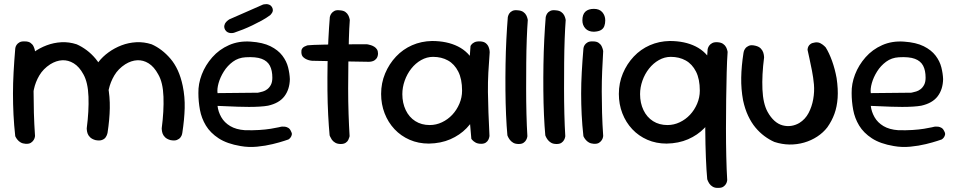

<svg xmlns="http://www.w3.org/2000/svg" viewBox="-20 -699 4651 932"><path d="M443 -19Q426 -24 417 -33Q408 -42 405 -51.5Q402 -61 401.5 -68.5Q401 -76 401 -76Q412 -160 409.5 -229.5Q407 -299 385 -338Q365 -375 338 -391.5Q311 -408 282 -406.5Q253 -405 224 -387Q190 -365 171 -333Q152 -301 144.5 -265Q137 -229 136 -195Q137 -163 137 -137Q137 -111 138 -91Q139 -71 140 -58Q140 -58 139.5 -54Q139 -50 137 -44Q135 -38 128.5 -33Q122 -28 108 -27Q96 -26 87 -32Q78 -38 72.5 -44Q67 -50 67 -50Q56 -68 55.5 -85Q55 -102 56.5 -123Q58 -144 53 -174Q51 -211 51.5 -241.5Q52 -272 56 -299.5Q60 -327 69 -351Q78 -375 94 -398Q114 -424 143 -445Q172 -466 206.5 -479Q241 -492 278 -494Q315 -496 352 -484Q377 -473 400.5 -455.5Q424 -438 444 -414Q464 -390 479 -357.5Q494 -325 504 -282Q514 -229 513 -174Q512 -119 502 -54Q502 -54 500 -47Q498 -40 492.5 -32Q487 -24 475 -19.5Q463 -15 443 -19ZM104 -1Q90 -2 80.5 -7.5Q71 -13 65 -20.5Q59 -28 56.5 -33Q54 -38 54 -38Q48 -92 45.5 -143Q43 -194 43 -244.5Q43 -295 46 -349Q49 -403 54 -463Q54 -463 55 -468.5Q56 -474 60.5 -481Q65 -488 74.5 -493.5Q84 -499 101 -498Q118 -498 128 -491Q138 -484 142.5 -474.5Q147 -465 148.5 -458Q150 -451 150 -451Q147 -401 145 -353Q143 -305 143 -255Q143 -205 144.5 -151.5Q146 -98 150 -39Q150 -39 149 -33Q148 -27 143.5 -19.5Q139 -12 130 -6Q121 0 104 -1ZM807 -19Q790 -24 781 -33Q772 -42 769 -51.5Q766 -61 765.5 -68.5Q765 -76 765 -76Q776 -160 773.5 -229.5Q771 -299 748 -338Q728 -375 701.5 -391.5Q675 -408 646 -406.5Q617 -405 588 -387Q554 -365 535 -333Q516 -301 508 -265Q500 -229 500 -195Q501 -163 500 -141.5Q499 -120 498 -105Q497 -90 495 -74Q495 -74 495 -68.5Q495 -63 493 -56Q491 -49 485 -43Q479 -37 467 -36Q454 -35 445.5 -40.5Q437 -46 433 -52Q429 -58 429 -58Q424 -71 423 -88Q422 -105 422 -127Q422 -149 422 -175Q420 -211 419.5 -242Q419 -273 422 -300Q425 -327 433.5 -351Q442 -375 458 -398Q478 -424 507 -445Q536 -466 570 -479Q604 -492 641.5 -494Q679 -496 716 -484Q741 -473 764 -455.5Q787 -438 807.5 -414Q828 -390 843 -357.5Q858 -325 867 -282Q878 -229 876.5 -174Q875 -119 865 -54Q865 -54 863.5 -47Q862 -40 856 -32Q850 -24 838.5 -19.5Q827 -15 807 -19Z M1148 10Q1082 -1 1041.5 -27.5Q1001 -54 979.5 -89.5Q958 -125 950.5 -166Q943 -207 943 -247Q942 -292 959.5 -337.5Q977 -383 1010.5 -421Q1044 -459 1091.5 -480Q1139 -501 1197 -497Q1256 -493 1293 -474.5Q1330 -456 1350.5 -429Q1371 -402 1378.5 -372Q1386 -342 1387 -315Q1386 -265 1360.5 -231.5Q1335 -198 1281 -186Q1265 -183 1240.5 -181.5Q1216 -180 1188.5 -180Q1161 -180 1134.5 -181Q1108 -182 1085.5 -183Q1063 -184 1049.5 -184.5Q1036 -185 1036 -185Q1039 -157 1054 -130.5Q1069 -104 1097.5 -87Q1126 -70 1169 -67Q1206 -66 1238 -68Q1270 -70 1294.5 -74Q1319 -78 1332 -81Q1345 -84 1345 -84Q1345 -84 1350.5 -84.5Q1356 -85 1363.5 -84Q1371 -83 1379 -78.5Q1387 -74 1392 -63Q1398 -53 1396.5 -45.5Q1395 -38 1391 -32.5Q1387 -27 1383.5 -24.5Q1380 -22 1380 -22Q1380 -22 1359 -15Q1338 -8 1303.5 0.5Q1269 9 1228 13Q1187 17 1148 10ZM1036 -247 1232 -249Q1232 -249 1239 -250.5Q1246 -252 1256.5 -255Q1267 -258 1277.5 -266Q1288 -274 1295 -287.5Q1302 -301 1302 -322Q1302 -357 1290 -380Q1278 -403 1250 -413.5Q1222 -424 1172 -421Q1137 -419 1110.5 -399.5Q1084 -380 1066.5 -352Q1049 -324 1041 -295.5Q1033 -267 1036 -247ZM1116 -540Q1116 -540 1111 -539Q1106 -538 1099 -538.5Q1092 -539 1085 -542.5Q1078 -546 1073 -554Q1067 -565 1069 -575Q1071 -585 1077 -591.5Q1083 -598 1088 -601.5Q1093 -605 1093 -605Q1142 -627 1182 -644Q1222 -661 1257 -677Q1257 -677 1262 -678Q1267 -679 1273.5 -679Q1280 -679 1287.5 -676Q1295 -673 1300 -665Q1305 -656 1304.5 -649Q1304 -642 1300.5 -636.5Q1297 -631 1294 -628Q1291 -625 1291 -625Q1272 -611 1250 -599Q1228 -587 1205 -576Q1182 -565 1159.5 -556Q1137 -547 1116 -540Z M1634 0Q1618 0 1607 -6.5Q1596 -13 1590.5 -21.5Q1585 -30 1582.5 -36Q1580 -42 1580 -42Q1576 -85 1573 -141.5Q1570 -198 1569.5 -260.5Q1569 -323 1570 -386Q1571 -449 1574 -508Q1577 -567 1581 -616Q1581 -616 1582.5 -621.5Q1584 -627 1589 -634Q1594 -641 1603.5 -646Q1613 -651 1629 -649Q1647 -648 1656.5 -641Q1666 -634 1670.5 -625Q1675 -616 1676.5 -609Q1678 -602 1678 -602Q1675 -563 1673.5 -509Q1672 -455 1671 -393.5Q1670 -332 1670 -269Q1670 -206 1672 -146.5Q1674 -87 1677 -38Q1677 -38 1675.5 -32.5Q1674 -27 1670.5 -19.5Q1667 -12 1658 -6Q1649 0 1634 0ZM1771 -399Q1692 -400 1621 -401.5Q1550 -403 1495 -404Q1495 -404 1487.5 -405Q1480 -406 1470 -410Q1460 -414 1452 -421.5Q1444 -429 1443 -443Q1442 -455 1446 -462Q1450 -469 1457 -472.5Q1464 -476 1468.5 -477.5Q1473 -479 1473 -479Q1481 -480 1503 -481Q1525 -482 1556 -482.5Q1587 -483 1622.5 -483.5Q1658 -484 1694 -484Q1730 -484 1762 -484Q1762 -484 1767.5 -483Q1773 -482 1781 -479.5Q1789 -477 1797 -472Q1805 -467 1810 -459Q1815 -451 1815 -438Q1814 -423 1807 -414.5Q1800 -406 1792 -403Q1784 -400 1777.5 -399.5Q1771 -399 1771 -399Z M2062 -2Q2011 -2 1968.5 -20.5Q1926 -39 1895 -72Q1864 -105 1847 -149Q1830 -193 1830 -243Q1830 -296 1849.5 -342.5Q1869 -389 1902.5 -424.5Q1936 -460 1980.5 -479.5Q2025 -499 2077 -500Q2150 -500 2203 -473.5Q2256 -447 2284.5 -391.5Q2313 -336 2313 -250Q2313 -200 2295.5 -155.5Q2278 -111 2245 -77Q2212 -43 2166 -23Q2120 -3 2062 -2ZM2066 -92Q2097 -92 2125.5 -105.5Q2154 -119 2175.5 -142Q2197 -165 2210 -195.5Q2223 -226 2223 -259Q2223 -315 2204.5 -351.5Q2186 -388 2154.5 -405.5Q2123 -423 2082 -423Q2052 -423 2024.5 -407.5Q1997 -392 1976.5 -366Q1956 -340 1944.5 -307.5Q1933 -275 1933 -242Q1933 -199 1949.5 -164.5Q1966 -130 1996 -111Q2026 -92 2066 -92ZM2316 -1Q2299 -1 2288.5 -7Q2278 -13 2273 -19Q2268 -25 2268 -25Q2261 -98 2257 -170.5Q2253 -243 2255 -319Q2257 -395 2264 -476Q2264 -476 2268 -482Q2272 -488 2282.5 -493.5Q2293 -499 2312 -498Q2329 -497 2338.5 -489Q2348 -481 2352 -470.5Q2356 -460 2356.5 -452.5Q2357 -445 2357 -445Q2353 -394 2350.5 -347Q2348 -300 2348.5 -252.5Q2349 -205 2351 -153Q2353 -101 2356 -39Q2356 -39 2355 -33.5Q2354 -28 2350.5 -20.5Q2347 -13 2338.5 -7Q2330 -1 2316 -1Z M2498 0Q2481 0 2470.5 -6.5Q2460 -13 2454 -21.5Q2448 -30 2445.5 -36Q2443 -42 2443 -42Q2439 -85 2436.5 -141.5Q2434 -198 2433.5 -260.5Q2433 -323 2434 -386Q2435 -449 2438 -508Q2441 -567 2445 -616Q2445 -616 2446.5 -621.5Q2448 -627 2452.5 -634Q2457 -641 2467 -646Q2477 -651 2493 -649Q2510 -648 2520 -641Q2530 -634 2534.5 -625Q2539 -616 2540.5 -609Q2542 -602 2542 -602Q2539 -563 2537 -509Q2535 -455 2534.5 -393.5Q2534 -332 2534 -269Q2534 -206 2535.5 -146.5Q2537 -87 2540 -38Q2540 -38 2539 -32.5Q2538 -27 2534 -19.5Q2530 -12 2521.5 -6Q2513 0 2498 0Z M2682 0Q2665 0 2654.5 -6.5Q2644 -13 2638 -21.5Q2632 -30 2629.5 -36Q2627 -42 2627 -42Q2623 -85 2620.5 -141.5Q2618 -198 2617.5 -260.5Q2617 -323 2618 -386Q2619 -449 2622 -508Q2625 -567 2629 -616Q2629 -616 2630.5 -621.5Q2632 -627 2636.5 -634Q2641 -641 2651 -646Q2661 -651 2677 -649Q2694 -648 2704 -641Q2714 -634 2718.5 -625Q2723 -616 2724.5 -609Q2726 -602 2726 -602Q2723 -563 2721 -509Q2719 -455 2718.5 -393.5Q2718 -332 2718 -269Q2718 -206 2719.5 -146.5Q2721 -87 2724 -38Q2724 -38 2723 -32.5Q2722 -27 2718 -19.5Q2714 -12 2705.5 -6Q2697 0 2682 0Z M2862 -1Q2848 -2 2838.5 -7.5Q2829 -13 2823 -20.5Q2817 -28 2814.5 -33Q2812 -38 2812 -38Q2806 -92 2803.5 -143Q2801 -194 2801 -244.5Q2801 -295 2804 -349Q2807 -403 2812 -463Q2812 -463 2813 -468.5Q2814 -474 2818.5 -481Q2823 -488 2832.5 -493.5Q2842 -499 2859 -498Q2876 -498 2886 -491Q2896 -484 2900.5 -474.5Q2905 -465 2906.5 -458Q2908 -451 2908 -451Q2905 -401 2903 -353Q2901 -305 2901 -255Q2901 -205 2902.5 -151.5Q2904 -98 2908 -39Q2908 -39 2907 -33Q2906 -27 2901.5 -19.5Q2897 -12 2888 -6Q2879 0 2862 -1ZM2863 -545Q2836 -545 2821.5 -561Q2807 -577 2807 -600Q2807 -629 2821.5 -642.5Q2836 -656 2863 -656Q2890 -656 2904 -639.5Q2918 -623 2918 -600Q2918 -585 2913.5 -572.5Q2909 -560 2897 -553Q2885 -546 2863 -545Z M3216 -2Q3165 -2 3122.5 -20.5Q3080 -39 3049 -72Q3018 -105 3001 -149Q2984 -193 2984 -243Q2984 -296 3003.5 -342.5Q3023 -389 3056.5 -424.5Q3090 -460 3134.5 -479.5Q3179 -499 3231 -500Q3304 -500 3357 -473.5Q3410 -447 3438.5 -391.5Q3467 -336 3467 -250Q3467 -200 3449.5 -155.5Q3432 -111 3399 -77Q3366 -43 3320 -23Q3274 -3 3216 -2ZM3220 -92Q3251 -92 3279.5 -105.5Q3308 -119 3329.5 -142Q3351 -165 3364 -195.5Q3377 -226 3377 -259Q3377 -315 3358.5 -351.5Q3340 -388 3308.5 -405.5Q3277 -423 3236 -423Q3206 -423 3178.5 -407.5Q3151 -392 3130.5 -366Q3110 -340 3098.5 -307.5Q3087 -275 3087 -242Q3087 -199 3103.5 -164.5Q3120 -130 3150 -111Q3180 -92 3220 -92ZM3468 213Q3451 214 3440 207.5Q3429 201 3423.5 192.5Q3418 184 3415.5 177.5Q3413 171 3413 171Q3409 128 3406.5 66Q3404 4 3403.5 -67Q3403 -138 3404 -210Q3405 -282 3408 -347Q3411 -412 3415 -460Q3415 -460 3416.5 -465.5Q3418 -471 3423 -478Q3428 -485 3437.5 -490Q3447 -495 3463 -494Q3480 -493 3490 -486Q3500 -479 3504.5 -470Q3509 -461 3510.5 -454Q3512 -447 3512 -447Q3509 -407 3507.5 -347.5Q3506 -288 3505 -218Q3504 -148 3504 -76Q3504 -4 3505.5 61Q3507 126 3510 175Q3510 175 3509 181Q3508 187 3504 194Q3500 201 3491.5 207Q3483 213 3468 213Z M3739 -10Q3714 -21 3690.5 -38.5Q3667 -56 3647 -80Q3627 -104 3611.5 -137Q3596 -170 3587 -212Q3577 -266 3578 -322Q3579 -378 3589 -442Q3589 -442 3590.5 -449Q3592 -456 3598 -464Q3604 -472 3615.5 -477Q3627 -482 3647 -477Q3664 -473 3673 -463.5Q3682 -454 3685 -444Q3688 -434 3688.5 -427Q3689 -420 3689 -420Q3678 -335 3681 -265.5Q3684 -196 3706 -156Q3721 -129 3739.5 -112.5Q3758 -96 3779 -90.5Q3800 -85 3820.5 -88Q3841 -91 3860 -102Q3889 -120 3905 -150.5Q3921 -181 3927.5 -217.5Q3934 -254 3931 -289Q3928 -322 3921.5 -355.5Q3915 -389 3909 -416Q3903 -443 3900 -457Q3900 -457 3900.5 -462Q3901 -467 3904 -473.5Q3907 -480 3914.5 -485.5Q3922 -491 3937 -493Q3952 -495 3963.5 -488.5Q3975 -482 3981.5 -475.5Q3988 -469 3988 -469Q4005 -442 4019 -403Q4033 -364 4041 -320Q4049 -266 4046 -223.5Q4043 -181 4030.5 -146.5Q4018 -112 3996 -81Q3976 -55 3947 -36Q3918 -17 3883.5 -7Q3849 3 3812.5 2.5Q3776 2 3739 -10Z M4319 10Q4253 -1 4212.5 -27.5Q4172 -54 4150.5 -89.5Q4129 -125 4121.5 -166Q4114 -207 4114 -247Q4113 -292 4130.5 -337.5Q4148 -383 4181.5 -421Q4215 -459 4262.5 -480Q4310 -501 4368 -497Q4427 -493 4464 -474.5Q4501 -456 4521.5 -429Q4542 -402 4549.5 -372Q4557 -342 4558 -315Q4557 -265 4531.5 -231.5Q4506 -198 4452 -186Q4436 -183 4411.5 -181.5Q4387 -180 4359.5 -180Q4332 -180 4305.5 -181Q4279 -182 4256.5 -183Q4234 -184 4220.5 -184.5Q4207 -185 4207 -185Q4210 -157 4225 -130.5Q4240 -104 4268.5 -87Q4297 -70 4340 -67Q4377 -66 4409 -68Q4441 -70 4465.5 -74Q4490 -78 4503 -81Q4516 -84 4516 -84Q4516 -84 4521.5 -84.5Q4527 -85 4534.5 -84Q4542 -83 4550 -78.5Q4558 -74 4563 -63Q4569 -53 4567.5 -45.5Q4566 -38 4562 -32.5Q4558 -27 4554.5 -24.5Q4551 -22 4551 -22Q4551 -22 4530 -15Q4509 -8 4474.5 0.5Q4440 9 4399 13Q4358 17 4319 10ZM4207 -247 4403 -249Q4403 -249 4410 -250.5Q4417 -252 4427.5 -255Q4438 -258 4448.5 -266Q4459 -274 4466 -287.5Q4473 -301 4473 -322Q4473 -357 4461 -380Q4449 -403 4421 -413.5Q4393 -424 4343 -421Q4308 -419 4281.5 -399.5Q4255 -380 4237.5 -352Q4220 -324 4212 -295.5Q4204 -267 4207 -247Z"/></svg>

Font: Sour Gummy
Style: Regular
Weight: 400
Designer: Stefie Justprince
Foundry: Eifetstype
Version: Version 1.000